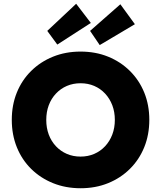

<svg xmlns="http://www.w3.org/2000/svg" viewBox="-20 -991 857 1021"><path d="M408.7 10Q329 10 262.2 -17Q195.3 -44 145.8 -92.8Q96.3 -141.7 69.5 -208.1Q42.7 -274.5 42.7 -353.6Q42.7 -432.7 69.5 -498.8Q96.3 -565 145.8 -613.8Q195.3 -662.7 262.2 -689.7Q329.1 -716.7 408.3 -716.7Q488.3 -716.7 554.8 -689.7Q621.4 -662.7 670.8 -613.7Q720.3 -564.7 747.2 -498.5Q774 -432.3 774 -353.7Q774 -275 747.2 -208.5Q720.3 -142 670.8 -93Q621.4 -44 554.8 -17Q488.3 10 408.7 10ZM408.3 -158.3Q448 -158.3 481.2 -172.7Q514.3 -187 539 -213.5Q563.7 -240 577.2 -275.7Q590.7 -311.3 590.7 -353.5Q590.7 -395.7 577.2 -431.2Q563.7 -466.7 539 -493.2Q514.3 -519.7 481.2 -534Q448.1 -548.3 408.4 -548.3Q368.7 -548.3 335.5 -534Q302.3 -519.7 277.5 -493.3Q252.7 -467 239.3 -431.4Q226 -395.9 226 -353.1Q226 -311 239.3 -275.3Q252.7 -239.7 277.5 -213.3Q302.3 -187 335.4 -172.7Q368.5 -158.3 408.3 -158.3ZM284.7 -754 231.3 -826.7 385 -971 463 -869ZM510.3 -751.3 459 -826.7 620 -968.3 697.3 -862.3Z"/></svg>

Font: Lexend Medium
Style: Regular
Weight: 500
Designer: Bonnie Shaver-Troup, Thomas Jockin
Foundry: Lexend
Version: Version 1.005